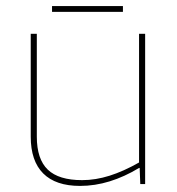

<svg xmlns="http://www.w3.org/2000/svg" viewBox="-20 -605 582 631"><path d="M243 6Q163 6 122 -35Q81 -76 81 -156V-494H101V-156Q101 -82 137 -47.5Q173 -13 250 -13Q294 -13 340 -27.5Q386 -42 437 -71V-494H457V0H441L439 -53H437Q389 -24 340.5 -9Q292 6 243 6ZM384 -585V-566H151V-585Z"/></svg>

Font: Blinker Thin
Style: Regular
Weight: 100
Designer: Juergen Huber
Foundry: supertype
Version: Version 1.017;hotconv 1.0.117;makeotfexe 2.5.65602